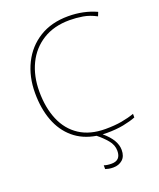

<svg xmlns="http://www.w3.org/2000/svg" viewBox="-168 -826 950 1146"><g transform="rotate(-20 307.0 -253.5)"><path d="M407 131Q407 94 380.5 62.5Q354 31 321 5Q236 -9 178.5 -58Q121 -107 92 -184Q63 -261 63 -360Q63 -464 104 -546.5Q145 -629 221.5 -676.5Q298 -724 405 -724Q502 -724 583 -687L573 -662Q530 -685 488 -692Q446 -699 405 -699Q305 -699 234.5 -655Q164 -611 127 -534.5Q90 -458 90 -360Q90 -257 123 -179Q156 -101 222 -58Q288 -15 386 -15Q444 -15 489 -23Q534 -31 570 -44V-21Q537 -8 491 1Q445 10 386 10Q372 10 358 9Q397 42 415 73Q433 104 433 135Q433 176 409.5 196.5Q386 217 351 217Q335 217 322 214.5Q309 212 301 209V185Q320 192 349 192Q407 192 407 131Z"/></g></svg>

Font: Noto Sans Thin
Style: Regular
Weight: 100
Designer: Monotype Design Team
Foundry: Monotype Imaging Inc.
Version: Version 2.007